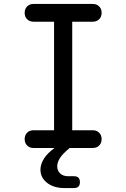

<svg xmlns="http://www.w3.org/2000/svg" viewBox="-20 -750 640 973"><path d="M346 -90H450Q470 -90 482.5 -77.5Q495 -65 495 -45Q495 -25 482.5 -12.5Q470 0 450 0H333Q300 27 285 49Q270 72 270 93Q270 115 285 129Q300 143 325 143H355Q370 143 377.5 150.5Q385 158 385 173Q385 188 377.5 195.5Q370 203 355 203H307Q252 203 218.5 176.5Q185 150 185 110Q185 81 204 52Q220 27 256 0H150Q130 0 117.5 -12.5Q105 -25 105 -45Q105 -65 117.5 -77.5Q130 -90 150 -90H254V-640H150Q130 -640 117.5 -652.5Q105 -665 105 -685Q105 -705 117.5 -717.5Q130 -730 150 -730H450Q470 -730 482.5 -717.5Q495 -705 495 -685Q495 -665 482.5 -652.5Q470 -640 450 -640H346Z"/></svg>

Font: Maple Mono Normal
Style: Regular
Weight: 400
Monospace: yes
Designer: subframe7536
Version: Version 7.000